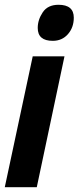

<svg xmlns="http://www.w3.org/2000/svg" viewBox="-29 -784 329 804"><path d="M280 -710Q280 -764 216 -764Q171 -764 150 -732.5Q129 -701 129 -667Q129 -613 192 -613Q231 -613 255.5 -641Q280 -669 280 -710ZM125 0 241 -548H108L-9 0Z"/></svg>

Font: Noto Sans UI Condensed ExtraBold
Style: Italic
Weight: 800
Width: 3
Designer: Monotype Design Team
Foundry: Monotype Imaging Inc.
Version: 1.001